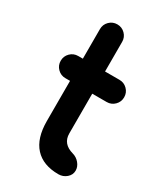

<svg xmlns="http://www.w3.org/2000/svg" viewBox="-187 -801 771 899"><g transform="rotate(30 198.5 -351.0)"><path d="M233 -384V-169Q233 -113 294 -96Q316 -90 331 -72Q346 -54 346 -33Q346 -10 327.5 6Q309 22 284 22Q201 22 157 -26Q113 -74 113 -167V-384H88Q63 -384 45.5 -401.5Q28 -419 28 -444Q28 -469 45.5 -486.5Q63 -504 88 -504H113V-664Q113 -689 130.5 -706.5Q148 -724 173 -724Q198 -724 215.5 -706.5Q233 -689 233 -664V-504H311Q336 -504 353.5 -486.5Q371 -469 371 -444Q371 -419 353.5 -401.5Q336 -384 311 -384Z"/></g></svg>

Font: Tsukimi Rounded
Style: Bold
Weight: 700
Designer: Takashi Funayama
Foundry: Takashi Funayama
Version: Version 1.032; ttfautohint (v1.8.3)